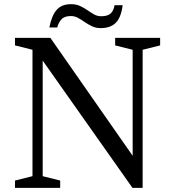

<svg xmlns="http://www.w3.org/2000/svg" viewBox="-20 -902 833 922"><path d="M136 -663V-56L52 -35V0H269V-35L185 -56V-611L616 0H665V-663L749 -684V-720H533V-684L617 -663V-154L222 -720H52V-684ZM217 -770H255Q260 -792 274.5 -808.5Q289 -825 320 -825Q339 -825 355 -816Q371 -807 387 -796Q403 -785 421.5 -776Q440 -767 464 -767Q509 -767 535 -791.5Q561 -816 569 -877H530Q526 -851 511.5 -837.5Q497 -824 466 -824Q447 -824 431.5 -833Q416 -842 400 -853Q384 -864 365 -873Q346 -882 321 -882Q276 -882 252 -854.5Q228 -827 217 -770Z"/></svg>

Font: GradeGX
Style: Regular
Weight: 100
Width: 1
Designer: Adam Twardoch
Foundry: Adam Twardoch
Version: Version 2.002; DEVELOPMENT